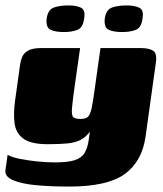

<svg xmlns="http://www.w3.org/2000/svg" viewBox="-30 -576 600 707"><path d="M225 111Q158 111 103.5 106Q49 101 18 87.5Q-13 74 -10 51L-2 -6Q13 3 43 9Q73 15 108 18.5Q143 22 171 22Q219 22 244.5 14Q270 6 281.5 -13Q293 -32 297 -63L301 -91Q286 -71 267 -61Q248 -51 219.5 -48Q191 -45 145 -45Q84 -45 56 -65.5Q28 -86 23.5 -123Q19 -160 26 -209L44 -338Q46 -353 52 -367Q58 -381 74 -390Q90 -399 122 -399H265Q261 -373 259 -357Q257 -341 255 -329Q253 -317 251 -301Q249 -285 245 -259Q237 -202 235 -176.5Q233 -151 240 -144.5Q247 -138 266 -138Q285 -138 293.5 -145.5Q302 -153 307.5 -178Q313 -203 320 -257L340 -399H488Q518 -399 533.5 -389.5Q549 -380 544 -346L506 -73Q493 19 429 65Q365 111 225 111ZM419 -458Q388 -458 370 -466.5Q352 -475 356 -509Q361 -541 383 -548.5Q405 -556 436 -556Q466 -556 483 -547.5Q500 -539 495 -509Q491 -475 471 -466.5Q451 -458 419 -458ZM205 -458Q174 -458 156 -466.5Q138 -475 142 -509Q147 -541 169 -548.5Q191 -556 222 -556Q252 -556 268.5 -547.5Q285 -539 280 -509Q276 -475 256 -466.5Q236 -458 205 -458Z"/></svg>

Font: Genos Thin Black
Style: Italic
Weight: 900
Italic angle: -8°
Version: Version 1.010